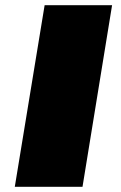

<svg xmlns="http://www.w3.org/2000/svg" viewBox="-20 -720 466 740"><path d="M37 0 152 -700H412L298 0Z"/></svg>

Font: Georama ExtraExtended ExtraBold
Style: Italic
Weight: 800
Width: 8
Italic angle: -9°
Designer: Jean-Baptiste Levee
Foundry: Production Type
Version: Version 1.000